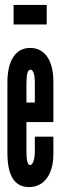

<svg xmlns="http://www.w3.org/2000/svg" viewBox="-20 -749 263 777"><path d="M97 8Q143 8 169.5 -28Q196 -64 196 -127V-196H121V-136Q121 -113.5 115.5 -97.2Q110 -81 102 -81Q87 -81 87 -136V-255H196V-418Q196 -483 171.2 -519Q146.5 -555 102 -555Q58 -555 34 -518.5Q10 -482 10 -415V-130Q10 8 97 8ZM87 -334V-411Q87 -467.5 103 -467Q121 -466.5 121 -411V-334ZM35 -650H169V-729H35Z"/></svg>

Font: League Gothic Condensed
Style: Regular
Weight: 400
Width: 3
Designer: The League of Moveable Type
Version: Version 1.600; ttfautohint (v1.8.3)